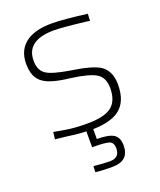

<svg xmlns="http://www.w3.org/2000/svg" viewBox="-133 -592 728 876"><g transform="rotate(-20 231.0 -154.0)"><path d="M260 201Q207 201 179 197L180 168Q230 173 259 173Q306 173 306 127Q306 98 285.5 91.5Q265 85 204 85V8Q175 7 149 4Q115 -1 57 -7L61 -41L114 -32Q157 -24 220 -24Q295 -24 331 -46Q374 -72 374 -141Q374 -191 341.5 -212Q309 -233 219 -245Q126 -255 91 -281Q51 -308 51 -375Q51 -446 104 -481Q148 -509 222 -509Q280 -509 394 -494L392 -460L381 -462Q263 -476 223 -476Q88 -476 88 -377Q88 -332 115.5 -312Q143 -292 230 -278Q333 -263 370 -239Q413 -210 413 -144Q413 -60 364 -24Q322 7 237 9V57Q294 57 318 72Q342 87 342 127Q342 201 260 201Z"/></g></svg>

Font: Storia Sans Thin
Style: Regular
Weight: 100
Designer: Accademia di Belle Arti di Urbino and others
Foundry: Accademia di Belle Arti di Urbino and others.
Version: Version 60.001;May 25, 2020;FontCreator 12.0.0.2522 64-bit